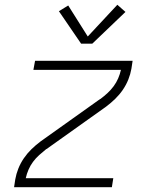

<svg xmlns="http://www.w3.org/2000/svg" viewBox="-20 -785 640 805"><path d="M39 0 44 -33Q48 -56 57 -78.5Q66 -101 80 -121.5Q94 -142 112 -159.5Q130 -177 150 -192L400 -370Q400 -370 400 -370Q400 -370 400 -370H401Q417 -382 431 -395Q445 -408 456.5 -423.5Q468 -439 475.5 -456.5Q483 -474 487 -492H120L127 -530H536L531 -497Q527 -474 518 -451.5Q509 -429 495 -408.5Q481 -388 463 -370.5Q445 -353 425 -338L175 -160Q175 -160 175 -160Q175 -160 175 -160H174Q159 -148 144.5 -135Q130 -122 118.5 -106.5Q107 -91 99.5 -73.5Q92 -56 88 -38H455L449 0ZM320 -602 227 -738 266 -762 348 -632 472 -765 506 -735 367 -602Z"/></svg>

Font: Iosevka Curly XLtExObl
Style: Regular
Weight: 200
Width: 7
Italic angle: -9°
Monospace: yes
Designer: Belleve Invis
Foundry: Belleve Invis
Version: Version 11.0.1; ttfautohint (v1.8.3)